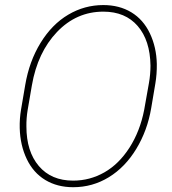

<svg xmlns="http://www.w3.org/2000/svg" viewBox="-20 -741 691 770"><path d="M273.4 9.8Q210 9.8 161.9 -19Q113.8 -47.9 87.4 -103Q61 -158.2 59.1 -227.1Q58.1 -264.6 64.5 -302.2L81.1 -399.9Q97.2 -495.1 142.8 -569.3Q188.5 -643.6 253.7 -682.1Q318.8 -720.7 394.5 -720.7Q458.5 -720.7 506.6 -691.7Q554.7 -662.6 581.1 -607.2Q607.4 -551.8 608.9 -484.4Q609.4 -443.4 603 -405.8L586.4 -307.6Q571.3 -217.8 526.6 -144Q481.9 -70.3 416.5 -30.3Q351.1 9.8 273.4 9.8ZM583.5 -478Q582 -579.1 532.2 -636.7Q482.4 -694.3 394.5 -694.3Q286.6 -694.3 208.7 -612.8Q130.9 -531.2 107.9 -398.9L90.8 -299.3Q85.4 -266.6 85.9 -233.9Q85.9 -133.8 135.7 -75.2Q185.5 -16.6 273.4 -16.6Q340.3 -16.6 398.7 -49.8Q457 -83 499.3 -148.9Q541.5 -214.8 558.1 -299.8L577.1 -406.7Q583.5 -442.4 583.5 -478Z"/></svg>

Font: Roboto Thin
Style: Italic
Weight: 250
Italic angle: -12°
Designer: Google
Version: Version 2.134; 2016